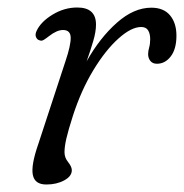

<svg xmlns="http://www.w3.org/2000/svg" viewBox="-20 -483 490 512"><path d="M85.5 -375.5Q79 -377 76 -384.2Q73 -391.5 78 -401.5Q89.5 -425.5 120.5 -444.2Q151.5 -463 186 -463Q236 -463 236 -417.5Q236 -398.5 228.5 -373Q221 -347.5 211 -319.5Q246.5 -382.5 291.8 -422.5Q337 -462.5 383.5 -462.5Q416.5 -462.5 433.5 -442Q450.5 -421.5 450.5 -388Q450.5 -352.5 435.5 -332.8Q420.5 -313 398.5 -313Q387 -313 381 -320.5Q375 -328 375 -338.5Q375 -347 377.8 -356.5Q380.5 -366 380.5 -378.5Q380.5 -393 375 -402Q369.5 -411 356.5 -411Q330 -411 295.8 -380.2Q261.5 -349.5 229 -296Q196.5 -242.5 174.5 -174.5Q162 -135.5 157 -113.8Q152 -92 152 -77Q152 -62.5 161.8 -50.5Q171.5 -38.5 171.5 -29Q171.5 -13 151.2 -2Q131 9 103.5 9Q72.5 9 67.5 -16.8Q62.5 -42.5 82 -98.5L154.5 -319.5Q169 -362.5 168.5 -382.8Q168 -403 148 -403Q131.5 -403 110.5 -386.5Q103.5 -381 97.2 -377Q91 -373 85.5 -375.5Z"/></svg>

Font: Fraunces 9pt S100 Light
Style: Italic
Weight: 300
Italic angle: -16°
Version: Version 1.000; ttfautohint (v1.8.3)